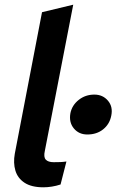

<svg xmlns="http://www.w3.org/2000/svg" viewBox="-20 -790 503 818"><path d="M238 -4Q220 2 201 5Q182 8 165 8Q114 8 84.5 -11.5Q55 -31 45.5 -63.5Q36 -96 43 -135L159 -738L292 -770L171 -147Q165 -121 175 -110Q185 -99 209 -99Q224 -99 237 -99.5Q250 -100 263 -102ZM352 -217Q316 -217 294.5 -243Q273 -269 280 -308Q287 -342 315.5 -364.5Q344 -387 382 -387Q418 -387 440 -361Q462 -335 454 -297Q447 -261 419.5 -239Q392 -217 352 -217Z"/></svg>

Font: REM Medium
Style: Italic
Weight: 500
Italic angle: -11°
Designer: Octavio Pardo
Foundry: Ashler Design
Version: Version 1.005;gftools[0.9.28]